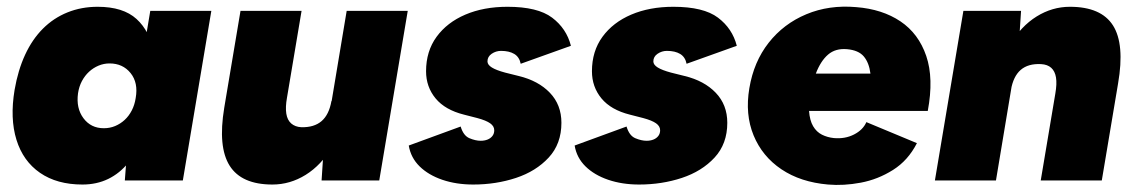

<svg xmlns="http://www.w3.org/2000/svg" viewBox="-20 -532 3351 566"><path d="M348 0 355 -93 423 -500H603L519 0ZM223 12Q148 12 98 -22.5Q48 -57 28.5 -120Q9 -183 23 -267Q33 -325 54 -370.5Q75 -416 106.5 -447.5Q138 -479 179 -495.5Q220 -512 268 -512Q343 -512 382.5 -476Q422 -440 432.5 -377.5Q443 -315 429 -233Q419 -175 401.5 -129.5Q384 -84 358.5 -52.5Q333 -21 299 -4.5Q265 12 223 12ZM286 -154Q304 -154 319.5 -160.5Q335 -167 347.5 -178.5Q360 -190 368.5 -206.5Q377 -223 380 -243Q388 -288 365 -316.5Q342 -345 303 -345Q286 -345 270.5 -338.5Q255 -332 242.5 -320.5Q230 -309 221.5 -293Q213 -277 210 -257Q204 -213 226 -183.5Q248 -154 286 -154Z M928 0 934 -92 1002 -500H1182L1098 0ZM646 -244 689 -500H869L826 -244ZM826 -244Q821 -216 824 -197Q827 -178 838.5 -168Q850 -158 868 -157Q906 -156 928 -175Q950 -194 957 -234H1006Q993 -155 960 -100Q927 -45 881 -16.5Q835 12 783 12Q692 12 657 -43.5Q622 -99 641 -214L646 -244Z M1375 12Q1325 12 1284 -2Q1243 -16 1217 -41.5Q1191 -67 1185 -103L1338 -159Q1346 -132 1364 -124.5Q1382 -117 1397 -117Q1408 -117 1417 -120.5Q1426 -124 1431.5 -131Q1437 -138 1437 -148Q1437 -160 1425 -168.5Q1413 -177 1387 -184L1348 -194Q1292 -208 1264 -242Q1236 -276 1236 -322Q1236 -381 1267 -423.5Q1298 -466 1352 -489Q1406 -512 1476 -512Q1565 -512 1607.5 -480Q1650 -448 1663 -397L1515 -344Q1511 -364 1496 -373Q1481 -382 1457 -382Q1442 -382 1429.5 -373.5Q1417 -365 1417 -351Q1417 -341 1430 -333Q1443 -325 1469 -318L1509 -308Q1567 -294 1601 -258.5Q1635 -223 1635 -170Q1635 -108 1597.5 -67.5Q1560 -27 1501 -7.5Q1442 12 1375 12Z M1864 12Q1814 12 1773 -2Q1732 -16 1706 -41.5Q1680 -67 1674 -103L1827 -159Q1835 -132 1853 -124.5Q1871 -117 1886 -117Q1897 -117 1906 -120.5Q1915 -124 1920.5 -131Q1926 -138 1926 -148Q1926 -160 1914 -168.5Q1902 -177 1876 -184L1837 -194Q1781 -208 1753 -242Q1725 -276 1725 -322Q1725 -381 1756 -423.5Q1787 -466 1841 -489Q1895 -512 1965 -512Q2054 -512 2096.5 -480Q2139 -448 2152 -397L2004 -344Q2000 -364 1985 -373Q1970 -382 1946 -382Q1931 -382 1918.5 -373.5Q1906 -365 1906 -351Q1906 -341 1919 -333Q1932 -325 1958 -318L1998 -308Q2056 -294 2090 -258.5Q2124 -223 2124 -170Q2124 -108 2086.5 -67.5Q2049 -27 1990 -7.5Q1931 12 1864 12Z M2421 12Q2340 5 2283.5 -33Q2227 -71 2201.5 -133Q2176 -195 2189 -272Q2202 -350 2246 -406Q2290 -462 2357 -490Q2424 -518 2504 -511Q2581 -505 2634.5 -469Q2688 -433 2710.5 -367Q2733 -301 2715 -205H2365Q2367 -177 2377 -160Q2387 -143 2403 -135Q2419 -127 2438 -125Q2471 -122 2497.5 -135.5Q2524 -149 2534 -172L2683 -110Q2657 -59 2612.5 -31Q2568 -3 2517.5 6.5Q2467 16 2421 12ZM2385 -315H2546Q2542 -347 2526.5 -365.5Q2511 -384 2477 -387Q2443 -390 2421 -371Q2399 -352 2385 -315Z M2736 0 2820 -500H2990L2984 -408L2916 0ZM3048 0 3091 -256 3276 -286 3228 0ZM3091 -256Q3096 -285 3093 -303.5Q3090 -322 3079 -332Q3068 -342 3049 -343Q3011 -345 2989 -326Q2967 -307 2960 -266H2911Q2924 -345 2957 -400Q2990 -455 3036 -483.5Q3082 -512 3134 -512Q3226 -512 3261 -457Q3296 -402 3276 -286L3271 -256Z"/></svg>

Font: Figtree Black
Style: Italic
Weight: 900
Italic angle: -9.5°
Foundry: Erik Kennedy
Version: Version 2.001;gftools[0.9.30]